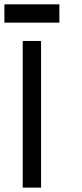

<svg xmlns="http://www.w3.org/2000/svg" viewBox="-20 -853 373 873"><path d="M0 -750V-833.3H250V-750ZM83.3 0V-666.7H166.7V0Z"/></svg>

Font: Galmuri11 Regular
Style: Regular
Weight: 400
Designer: Minseo Lee (Quiple)
Version: Version 2.356;hotconv 1.1.0;makeotfexe 2.6.0 DEVELOPMENT